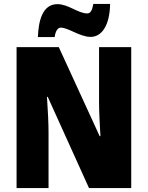

<svg xmlns="http://www.w3.org/2000/svg" viewBox="-20 -953 749 973"><path d="M172 -765H257C262 -803 277 -813 288 -813C326 -813 385 -766 439 -766C494 -766 536 -821 538 -933H453C447 -899 438 -885 422 -885C376 -885 326 -932 271 -932C194 -932 175 -845 172 -765ZM645 0V-714H482V-436C482 -391 485 -327 489 -263H485L278 -714H64V0H226V-281C226 -325 223 -393 218 -462H222L431 0Z"/></svg>

Font: Noto Sans Arabic UI Cn Bk
Style: Regular
Weight: 900
Width: 3
Designer: Monotype Design Team, Nadine Chahine and Nizar Qandah
Foundry: Monotype Imaging Inc.
Version: Version 2.010